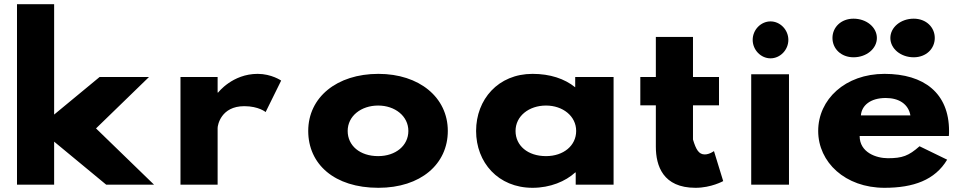

<svg xmlns="http://www.w3.org/2000/svg" viewBox="-20 -880 4605 915"><path d="M690 -513H454.6L238 -334V-860H61V0H238V-205L486 0H714L437.6 -268Z M840.1 0H1017.1V-270C1017.1 -283 1032.9 -374 1144.2 -374C1212.9 -374 1245.9 -346 1245.9 -346L1319.9 -496C1319.9 -496 1273.9 -528 1207.9 -528C1087.3 -528 1019.6 -439 1019.6 -439H1017.1V-513H840.1Z M1448.9 -256C1448.9 -98 1572.9 15 1783.3 15C1985.1 15 2114.1 -98 2114.1 -256C2114.1 -416 1978.1 -528 1783.3 -528C1584.9 -528 1448.9 -416 1448.9 -256ZM1636.9 -256C1636.9 -327 1701 -377 1782.1 -377C1862 -377 1926.1 -327 1926.1 -256C1926.1 -186 1865.6 -136 1782.1 -136C1695 -136 1636.9 -186 1636.9 -256Z M2248.9 -256C2248.9 -106 2353.9 15 2517.9 15C2602.6 15 2675.2 -16 2721.2 -58H2723.6V0H2904.1V-513H2721.2V-464C2670.4 -505 2601.4 -528 2517.9 -528C2353.9 -528 2248.9 -406 2248.9 -256ZM2436.9 -256C2436.9 -327 2501 -377 2582.1 -377C2661.9 -377 2725.8 -327 2725.8 -256C2725.8 -186 2665.6 -136 2582.1 -136C2494.9 -136 2436.9 -186 2436.9 -256Z M3105.5 -513H3031.5V-378H3105.5V-181C3105.5 -90 3139.5 15 3294.4 15C3369.5 15 3426.5 -17 3426.5 -17L3382.5 -160C3382.5 -160 3361.5 -144 3338.5 -144C3310.5 -144 3296.9 -167 3282.5 -215V-378H3406.5V-513H3282.5V-704H3105.5Z M3560 0H3740V-526H3560ZM3567 -690C3567 -642 3606 -602 3652 -602C3698 -602 3737 -642 3737 -690C3737 -738 3698 -778 3652 -778C3606 -778 3567 -738 3567 -690Z M4047.6 -791C3988.2 -791 3947.2 -750 3947.2 -699C3947.2 -648 3988.2 -607 4047.6 -607C4109.3 -607 4158.9 -648 4158.9 -699C4158.9 -750 4109.3 -791 4047.6 -791ZM4334.4 -791C4272.7 -791 4223.1 -750 4223.1 -699C4223.1 -648 4272.7 -607 4334.4 -607C4393.8 -607 4434.8 -648 4434.8 -699C4434.8 -750 4393.8 -791 4334.4 -791ZM4501.8 -232C4502.8 -238 4502.8 -249 4502.8 -256C4502.8 -436 4383.8 -528 4195.2 -528C4007.7 -528 3879.2 -406 3879.2 -256C3879.2 -107 4007.7 15 4195.2 15C4333.2 15 4435.8 -22 4493.8 -119L4362.2 -183C4310.2 -137 4279.9 -126 4211 -126C4156.5 -126 4076.7 -153 4076.7 -232ZM4082.7 -330C4086.3 -377 4127.5 -413 4201.3 -413C4264.2 -413 4309 -384 4318.7 -330Z"/></svg>

Font: Hussar
Style: BdSuprExt
Weight: 700
Foundry: Cannot Into Space Fonts
Version: Version 2.00